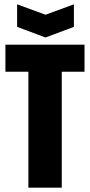

<svg xmlns="http://www.w3.org/2000/svg" viewBox="-20 -866 415 886"><path d="M111 -660H265V0H111ZM5 -660H370V-535H5ZM59 -742 190 -693 321 -742V-846L190 -798L59 -846Z"/></svg>

Font: Bricolage Grotesque 96pt Condensed ExBd
Style: Regular
Weight: 800
Width: 3
Designer: Mathieu Triay
Foundry: Atelier Triay
Version: Version 1.001;Glyphs 3.2 (3207)